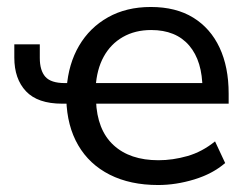

<svg xmlns="http://www.w3.org/2000/svg" viewBox="-20 -521 707 550"><path d="M433 9Q353 9 294.5 -20.5Q236 -50 204 -105Q172 -160 170 -236L182 -224H158Q88 -224 54.5 -259.5Q21 -295 21 -356V-394H94V-355Q94 -319 110 -301Q126 -283 166 -283H185L171 -269Q176 -338 206.5 -390Q237 -442 289.5 -471.5Q342 -501 412 -501Q484 -501 533.5 -470.5Q583 -440 609 -384.5Q635 -329 635 -253V-224H246L255 -233Q258 -149 305 -105.5Q352 -62 434 -62Q475 -62 517 -74Q559 -86 596 -116L625 -54Q589 -23 536.5 -7Q484 9 433 9ZM413 -435Q367 -435 332 -415Q297 -395 277 -358.5Q257 -322 254 -271L244 -283H578L560 -265Q560 -346 522 -390.5Q484 -435 413 -435Z"/></svg>

Font: Nunito Sans 9pt
Style: Regular
Weight: 400
Version: Version 3.101;gftools[0.9.27]